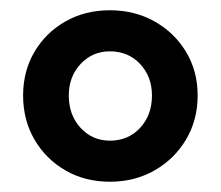

<svg xmlns="http://www.w3.org/2000/svg" viewBox="-20 -537 430 374"><path d="M194 -183V-263Q229.8 -263 252.9 -287.9Q276 -312.8 276 -351H365Q365 -303.2 342.4 -265.2Q319.8 -227.2 281.1 -205.1Q242.5 -183 194 -183ZM194 -183Q145.5 -183 107.4 -205.1Q69.2 -227.2 47.1 -265.2Q25 -303.2 25 -351H114Q114 -312.8 137 -287.9Q160 -263 194 -263ZM25 -351Q25 -398.5 47.1 -436Q69.2 -473.5 107.4 -495.2Q145.5 -517 194 -517V-437Q160 -437 137 -412.4Q114 -387.8 114 -351ZM276 -351Q276 -387.8 252.9 -412.4Q229.8 -437 194 -437V-517Q242.5 -517 281.1 -495.2Q319.8 -473.5 342.4 -436Q365 -398.5 365 -351Z"/></svg>

Font: Akshar Light
Style: Regular
Weight: 300
Designer: Tall Chai
Foundry: Tall Chai
Version: Version 1.100